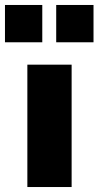

<svg xmlns="http://www.w3.org/2000/svg" viewBox="-58 -752 396 772"><path d="M52 0V-492H230V0ZM168 -582V-732H318V-582ZM-38 -582V-732H112V-582Z"/></svg>

Font: Nunito Sans 12pt ExtraLight 12pt Black
Style: Regular
Weight: 900
Version: Version 3.101;gftools[0.9.27]